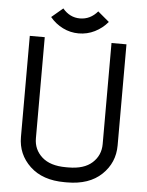

<svg xmlns="http://www.w3.org/2000/svg" viewBox="-57 -878 715 936"><g transform="rotate(5 300.0 -410.0)"><path d="M136.7 -189Q136.7 -133.8 177.2 -97.4Q217.8 -61 294.4 -61H306.6Q383.3 -61 423.3 -97.4Q463.4 -133.8 463.4 -189V-683.6H536.6V-189Q536.6 -104 475.6 -45.9Q414.6 12.2 306.6 12.2H294.4Q186.5 12.2 125 -45.9Q63.5 -104 63.5 -189V-683.6H136.7ZM299.3 -716.3Q258.3 -716.3 221.9 -734.4Q185.5 -752.4 159.2 -784.2L214.8 -831.1Q249.5 -789.6 299.3 -789.6Q350.1 -789.6 385.7 -831.5L441.4 -784.7Q414.6 -752.9 377.9 -734.6Q341.3 -716.3 299.3 -716.3Z"/></g></svg>

Font: Anka/Coder
Style: Regular
Weight: 400
Monospace: yes
Version: Version 001.100